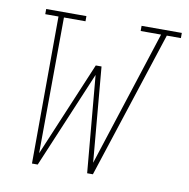

<svg xmlns="http://www.w3.org/2000/svg" viewBox="-65 -594 647 658"><g transform="rotate(10 258.0 -265.0)"><path d="M88 0 90 -512H44V-530H184V-512H109L106 -39L245 -369H265L294 -39L447 -512H376V-530H516V-512H467L300 0H280L250 -337L108 0Z"/></g></svg>

Font: Iosevka Slab Thin Oblique
Style: Regular
Weight: 100
Italic angle: -9°
Monospace: yes
Designer: Belleve Invis
Foundry: Belleve Invis
Version: Version 11.1.0; ttfautohint (v1.8.3)